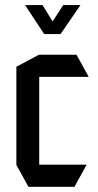

<svg xmlns="http://www.w3.org/2000/svg" viewBox="-20 -719 378 739"><path d="M89.4 0 43 -84.2V-85.2H313V-84.2L266.6 0ZM43 -85.2V-462L130 -508.3H131V-85.2ZM131 -423.1V-508.3H274.5L320.9 -424.1V-423.1ZM150.1 -587.8 77.1 -698.5V-699.5H143.7L207.2 -596.4ZM150.8 -587.8 223.3 -699.5H289.1V-698.5L213 -587.8Z"/></svg>

Font: Foldit Thin
Style: Regular
Weight: 100
Designer: Sophia Tai
Foundry: Sophia Tai
Version: Version 1.003